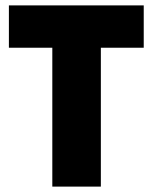

<svg xmlns="http://www.w3.org/2000/svg" viewBox="-20 -692 566 712"><path d="M174 -515H13V-672H513V-515H354V0H174Z"/></svg>

Font: Cairo Black
Style: Regular
Weight: 900
Designer: Mohamed Gaber, the designers of Titillium
Foundry: Kief Type Foundry
Version: Version 2.009; ttfautohint (v1.5.33-1714) -l 8 -r 50 -G 200 